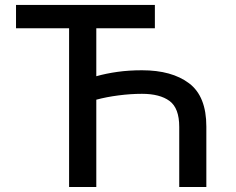

<svg xmlns="http://www.w3.org/2000/svg" viewBox="-20 -747 944 767"><path d="M804.3 0H696V-240.1Q696 -315.3 657.1 -343.8Q618.3 -372.2 547.2 -372.2Q501.8 -372.2 453.5 -365.9Q405.2 -359.7 364.7 -348.7V0H256V-634.2H44V-727.3H598.7V-634.2H364.7V-442.5Q403.8 -453.5 449.2 -459.9Q494.7 -466.3 547.2 -466.3Q666.5 -466.3 735.4 -414.2Q804.3 -362.2 804.3 -241.5Z"/></svg>

Font: Linik Sans Medium
Style: Regular
Weight: 500
Designer: Rasmus Andersson (font), Cristiano Sobral (main changes)
Foundry: rsms
Version: Version 3.018;June 1, 2022;FontCreator 14.0.0.2814 64-bit; t